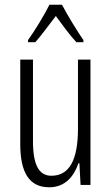

<svg xmlns="http://www.w3.org/2000/svg" viewBox="-20 -785 472 815"><path d="M243 -765H190C168 -721 128 -655 99 -615V-606H130C155 -634 189 -681 217 -717C245 -679 276 -636 304 -606H334V-615C312 -646 267 -719 243 -765ZM364 -532H311V-240C311 -103 273 -39 198 -39C146 -39 120 -84 120 -185V-532H66V-173C66 -56 102 10 189 10C257 10 294 -37 313 -92H317L322 0H364Z"/></svg>

Font: Noto Sans Devanagari UI ExtraCondensed Light
Style: Regular
Weight: 300
Width: 2
Designer: Jelle Bosma - Monotype Design Team
Foundry: Monotype Imaging Inc.
Version: Version 2.004